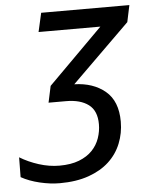

<svg xmlns="http://www.w3.org/2000/svg" viewBox="-52 -757 631 811"><g transform="rotate(-5 263.5 -352.0)"><path d="M169 10Q129 10 84.5 -0.5Q40 -11 6 -30L7 -114Q43 -92 87 -78Q131 -64 174 -64Q223 -64 257.5 -77.5Q292 -91 313.5 -113.5Q335 -136 345 -165Q355 -194 355 -224Q355 -281 320.5 -307Q286 -333 225 -333H151L166 -403L397 -634H135L153 -714H527L512 -643L266 -401Q346 -399 397 -356.5Q448 -314 448 -227Q448 -178 430.5 -134.5Q413 -91 378.5 -59Q344 -27 291.5 -8.5Q239 10 169 10Z"/></g></svg>

Font: Noto Sans Display
Style: Italic
Weight: 400
Italic angle: -12°
Designer: Monotype Design Team
Foundry: Monotype Imaging Inc.
Version: Version 2.003